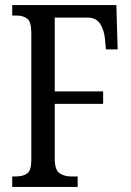

<svg xmlns="http://www.w3.org/2000/svg" viewBox="-20 -734 514 754"><path d="M28 0V-41H41Q71 -41 87 -53Q103 -65 103 -107V-606Q103 -648 87 -660.5Q71 -673 45 -673H28V-714H437L442 -540H396L392 -583Q389 -615 373.5 -640Q358 -665 323 -665H195V-375H385V-326H195V-111Q195 -68 213 -54.5Q231 -41 261 -41H285V0Z"/></svg>

Font: Noto Serif Hebrew ExtraCondensed
Style: Regular
Weight: 400
Width: 2
Designer: Monotype Design Team
Foundry: Monotype Imaging Inc.
Version: Version 2.004; ttfautohint (v1.8.4.7-5d5b)